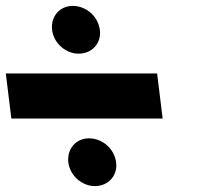

<svg xmlns="http://www.w3.org/2000/svg" viewBox="-20 -740 673 651"><path d="M226.6 -720C182.6 -720 151 -684 156.7 -638C162.1 -594 202.5 -558 246.5 -558C292.5 -558 324.1 -594 318.7 -638C313 -684 272.6 -720 226.6 -720ZM-0.3 -491 18.5 -338H531.5L512.7 -491ZM281.7 -271C237.7 -271 206.1 -235 211.8 -189C217.2 -145 257.6 -109 301.6 -109C347.6 -109 379.2 -145 373.8 -189C368.1 -235 327.7 -271 281.7 -271Z"/></svg>

Font: Hussar
Style: BdOpOblOne
Weight: 700
Foundry: Cannot Into Space Fonts
Version: Version 2.00